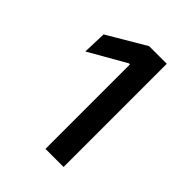

<svg xmlns="http://www.w3.org/2000/svg" viewBox="-117 -756 446 446"><g transform="rotate(45 106.0 -532.5)"><path d="M109.5 -363V-640.5H106L15 -588.5L17 -646.5L111 -702H169V-363Z"/></g></svg>

Font: Anek Tamil Medium
Style: Regular
Weight: 400
Version: Version 1.003